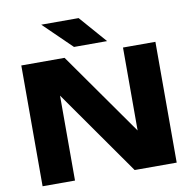

<svg xmlns="http://www.w3.org/2000/svg" viewBox="-100 -1074 1173 1174"><g transform="rotate(-10 486.0 -487.0)"><path d="M764.6 -144.8 701 -132.2V-750H902.2V0H641.2L207.6 -617.2L270.8 -629.8V0H69.6V-750H338.2ZM465 -974.4 612.2 -805.6H406.6L233 -974.4Z"/></g></svg>

Font: Unbounded
Style: Regular
Weight: 400
Designer: Luke Prowse, Jean-Baptiste Morizot, Fátima Lázaro, Florian Runge
Foundry: NaN
Version: Version 1.701;gftools[0.9.28.dev5+ged2979d]